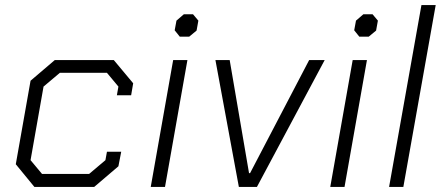

<svg xmlns="http://www.w3.org/2000/svg" viewBox="-20 -734 1733 754"><path d="M42 -89 100 -417 195 -498H427L503 -407L495 -360H439L445 -394L400 -448H215L151 -394L100 -105L145 -51H330L394 -105L400 -138H456L445 -81L350 0H115Z M666 -615 673 -653 702 -678H738L759 -653L752 -614L723 -590H686ZM660 -498H716L628 0H572Z M826 -498H882L958 -54H962L1194 -498H1255L989 0H918Z M1371 -615 1378 -653 1407 -678H1443L1464 -653L1457 -614L1428 -590H1391ZM1365 -498H1421L1333 0H1277Z M1635 -714H1691L1564 0H1508Z"/></svg>

Font: Chakra Petch Light
Style: Italic
Weight: 300
Italic angle: -10°
Designer: Katatrad Aksorn Co.,Ltd.
Foundry: Cadson Demak Co.,Ltd.
Version: Version 1.000; ttfautohint (v1.6)